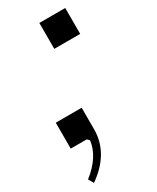

<svg xmlns="http://www.w3.org/2000/svg" viewBox="-175 -553 630 771"><g transform="rotate(-30 140.0 -167.0)"><path d="M150.9 -379.9V-500H271V-379.9ZM127.9 -20Q127.9 89.8 20 166L5.9 142.1Q82.5 82.5 91.8 9.8L82 0H7.8V-120.1H127.9Z"/></g></svg>

Font: Happy Times at the IKOB New Game Plus Edition
Style: Italic
Weight: 400
Italic angle: -16°
Designer: Lucas Le Bihan
Foundry: Lucas Le Bihan
Version: Version 1.000;PS 1.0;hotconv 1.0.88;makeotf.lib2.5.647800